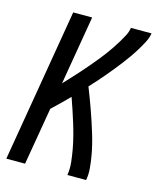

<svg xmlns="http://www.w3.org/2000/svg" viewBox="-111 -812 727 890"><g transform="rotate(15 252.5 -367.5)"><path d="M5 0 129 -735H220L164 -404Q178 -419 192.5 -434.5Q207 -450 221 -465.5Q235 -481 248.5 -496.5Q262 -512 275.5 -528Q289 -544 302 -560Q315 -576 327.5 -593Q340 -610 351.5 -627Q363 -644 373.5 -661.5Q384 -679 393.5 -697Q403 -715 406 -735H505Q501 -712 490 -691Q479 -670 466.5 -649.5Q454 -629 440 -609Q426 -589 411.5 -570Q397 -551 381.5 -532Q366 -513 350.5 -494.5Q335 -476 319 -458Q303 -440 286 -422Q296 -397 305.5 -371.5Q315 -346 324 -321Q333 -296 341.5 -270Q350 -244 358 -218Q366 -192 372.5 -165.5Q379 -139 383.5 -112Q388 -85 390.5 -56.5Q393 -28 388 0H298Q303 -31 299.5 -62.5Q296 -94 290.5 -124Q285 -154 277.5 -183Q270 -212 261 -241Q252 -270 242.5 -298.5Q233 -327 223 -355Q203 -335 183 -315Q163 -295 142 -276L95 0Z"/></g></svg>

Font: iosevka_custom_sans_ss08 Md
Style: Italic
Weight: 500
Italic angle: -10°
Designer: Belleve Invis
Foundry: Belleve Invis
Version: Version 10.3.0; ttfautohint (v1.8.3)